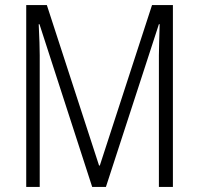

<svg xmlns="http://www.w3.org/2000/svg" viewBox="-20 -734 781 754"><path d="M342 0 135 -639H132Q134 -597 135 -567.5Q136 -538 136 -517V0H83V-714H164L369 -84H372L577 -714H659V0H604V-517Q604 -537 605 -567Q606 -597 607 -639H604L396 0Z"/></svg>

Font: Noto Sans Devanagari UI Condensed Light
Style: Regular
Weight: 300
Width: 3
Designer: Jelle Bosma - Monotype Design Team
Foundry: Monotype Imaging Inc.
Version: Version 2.004; ttfautohint (v1.8.4.7-5d5b)